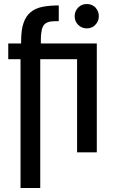

<svg xmlns="http://www.w3.org/2000/svg" viewBox="-20 -757 572 954"><path d="M97 -643Q109 -678 133 -697Q156 -716 191 -723Q226 -730 272 -730V-652Q259 -652 248.5 -651.5Q238 -651 230 -650Q214 -647 203 -638Q193 -629 188 -611Q186 -601 184.5 -589Q183 -577 183 -561V-541H461V0H363V-463H180V177H82V-463H21V-541H85V-553Q85 -609 97 -643ZM369 -720Q386 -737 411 -737Q437 -737 454 -720Q471 -701 471 -677Q471 -651 454 -634Q438 -616 411 -616Q386 -616 368.5 -633.5Q351 -651 351 -677Q351 -702 369 -720Z"/></svg>

Font: Medium
Style: Regular
Weight: 500
Designer: Fernando Haro
Foundry: deFharo
Version: Version 1.787